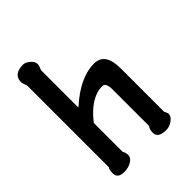

<svg xmlns="http://www.w3.org/2000/svg" viewBox="-215 -869 986 986"><g transform="rotate(-45 278.5 -376.0)"><path d="M362.1 -339.5Q362.1 -389.7 336.9 -389.7Q252.8 -389.7 172.3 -286.7V-76.4Q181 -63.6 181 -44.6Q181 -24.1 156.9 -10.3Q134.4 2.6 105.1 2.6Q57.9 2.6 57.9 -34.4Q57.9 -62.1 66.2 -71.8V-664.1Q65.6 -668.2 60.5 -680.5Q55.9 -691.3 55.9 -697.4Q55.9 -755.4 127.7 -755.4Q143.6 -755.4 162.1 -740Q182.6 -723.6 182.6 -704.1Q182.6 -692.8 172.3 -669.2V-400H174.4Q286.7 -501.5 388.2 -501.5Q468.2 -501.5 468.2 -388.7V-72.8Q468.7 -70.3 473.3 -61.5Q477.4 -53.3 477.4 -47.7Q477.4 -28.2 455.4 -12.8Q434.4 2.6 410.3 2.6Q350.8 2.6 350.8 -36.4Q350.8 -62.6 362.1 -74.4Z"/></g></svg>

Font: Myanmar Handwriting
Style: Regular
Weight: 400
Designer: Khon Soe Zaw Thu
Foundry: PaOh Unicode khonsoezawthu@gmail.com and @hotmail.com
Version: Version 1.30 November 9, 2016